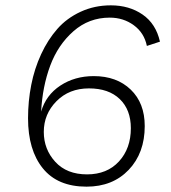

<svg xmlns="http://www.w3.org/2000/svg" viewBox="-20 -689 640 719"><path d="M304 10Q196 10 140.5 -58.5Q85 -127 85 -246Q85 -310 97 -371Q109 -432 134 -486Q159 -540 194.5 -580.5Q230 -621 282 -645Q334 -669 395 -669Q464 -669 514 -634.5Q564 -600 579 -533L530 -517Q520 -566 481 -594.5Q442 -623 391 -623Q313 -623 255 -572Q197 -521 168 -443Q139 -365 134 -271Q152 -333 206 -368.5Q260 -404 331 -404Q417 -404 469.5 -353.5Q522 -303 522 -217Q522 -116 462 -53Q402 10 304 10ZM306 -36Q381 -36 425.5 -84.5Q470 -133 470 -209Q470 -278 428.5 -318Q387 -358 313 -358Q239 -358 191.5 -310Q144 -262 144 -195Q144 -130 187 -83Q230 -36 306 -36Z"/></svg>

Font: Elaine Sans Light
Style: Italic
Weight: 300
Italic angle: -13°
Designer: Wei Huang
Foundry: Wei Huang
Version: Version 2.001;December 24, 2019;FontCreator 12.0.0.2547 64-b